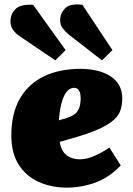

<svg xmlns="http://www.w3.org/2000/svg" viewBox="-20 -847 610 881"><path d="M349 -531Q436 -531 488.5 -496Q541 -461 541 -395Q541 -368 533.5 -343.5Q526 -319 504 -298.5Q482 -278 441.5 -258.5Q401 -239 334 -219L254 -196Q259 -165 273 -147.5Q287 -130 306.5 -123Q326 -116 346 -116Q368 -116 391.5 -123.5Q415 -131 438.5 -143.5Q462 -156 482 -170L534 -88Q506 -58 474 -37.5Q442 -17 408.5 -6Q375 5 344 9.5Q313 14 289 14Q215 14 157 -12.5Q99 -39 65.5 -92Q32 -145 32 -225Q32 -326 71 -394Q110 -462 181 -496.5Q252 -531 349 -531ZM350 -396Q350 -415 345.5 -425.5Q341 -436 334.5 -440Q328 -444 320 -444Q304 -444 290 -430.5Q276 -417 265.5 -385Q255 -353 250 -295L282 -304Q304 -311 319 -320.5Q334 -330 342 -348Q350 -366 350 -396ZM296 -688Q280 -701 268 -716.5Q256 -732 256 -754Q256 -785 278.5 -808.5Q301 -832 358 -825L496 -617L448 -570ZM67 -683Q51 -694 39.5 -710.5Q28 -727 28 -749Q28 -782 50.5 -805Q73 -828 132 -825L281 -617L234 -570Z"/></svg>

Font: Literata Black
Style: Italic
Weight: 900
Italic angle: -2°
Designer: Latin by Veronika Burian and Jose Scaglione. Greek by Irene Vlachou. Cyrillic by Vera Evstafieva
Foundry: TypeTogether
Version: Version 3.002